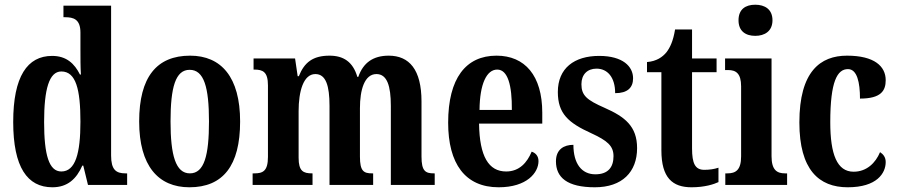

<svg xmlns="http://www.w3.org/2000/svg" viewBox="-20 -784 3805 814"><path d="M202 10C266 10 304 -25 329 -82H333L353 0H519V-49H512C472 -49 451 -64 451 -125V-760H249V-711H256C291 -711 321 -703 321 -646V-577C321 -539 321 -499 323 -468H319C296 -514 262 -547 201 -547C96 -547 36 -460 36 -267C36 -75 96 10 202 10ZM240 -57C188 -57 167 -126 167 -267C167 -405 188 -481 240 -481C302 -481 321 -405 321 -268C321 -134 300 -57 240 -57Z M783 10C925 10 998 -81 998 -269C998 -457 918 -548 786 -548C644 -548 570 -457 570 -269C570 -81 651 10 783 10ZM785 -49C725 -49 703 -125 703 -269C703 -414 724 -488 784 -488C845 -488 866 -414 866 -269C866 -125 846 -49 785 -49Z M1051 0H1305V-49H1303C1266 -49 1246 -58 1246 -115V-313C1246 -396 1266 -470 1317 -470C1362 -470 1377 -420 1377 -335V0H1562V-49H1558C1522 -49 1506 -58 1506 -120V-325C1506 -403 1525 -470 1576 -470C1621 -470 1637 -420 1637 -335V0H1823V-49H1820C1784 -49 1767 -58 1767 -120V-354C1767 -489 1715 -548 1628 -548C1563 -548 1520 -519 1499 -458H1495C1476 -523 1435 -548 1377 -548C1306 -548 1270 -519 1247 -461H1242L1231 -536H1055V-489H1058C1094 -489 1116 -480 1116 -422V-119C1116 -58 1094 -49 1058 -49H1051Z M2094 10C2214 10 2263 -52 2263 -101C2263 -123 2250 -136 2234 -141C2215 -95 2182 -57 2126 -57C2052 -57 2013 -120 2011 -260H2279V-306C2279 -464 2205 -548 2085 -548C1955 -548 1880 -452 1880 -264C1880 -90 1952 10 2094 10ZM2150 -318H2013C2014 -428 2043 -489 2088 -489C2133 -489 2151 -422 2150 -318Z M2502 10C2618 10 2681 -55 2681 -156C2681 -249 2629 -289 2543 -327C2468 -360 2445 -379 2445 -427C2445 -468 2470 -493 2509 -493C2555 -493 2588 -457 2588 -389C2640 -389 2664 -412 2664 -452C2664 -502 2621 -547 2520 -547C2415 -547 2345 -495 2345 -394C2345 -302 2390 -263 2487 -219C2554 -188 2581 -166 2581 -122C2581 -76 2559 -45 2504 -45C2446 -45 2411 -90 2411 -170C2371 -170 2337 -151 2337 -100C2337 -32 2384 10 2502 10Z M2912 10C2968 10 3007 -3 3026 -12V-73C3008 -67 2988 -64 2966 -64C2927 -64 2914 -91 2914 -155V-478H3018V-536H2914V-659H2842C2834 -610 2821 -583 2806 -563C2789 -542 2763 -524 2723 -521V-478H2784V-147C2784 -30 2831 10 2912 10Z M3182 -632C3222 -632 3255 -652 3255 -698C3255 -745 3222 -764 3182 -764C3141 -764 3111 -745 3111 -698C3111 -652 3141 -632 3182 -632ZM3055 0H3317V-49H3308C3274 -49 3251 -63 3251 -122V-536H3054V-487H3067C3100 -487 3122 -473 3122 -418V-121C3122 -63 3099 -49 3064 -49H3055Z M3574 10C3698 10 3735 -50 3735 -97C3735 -117 3725 -130 3711 -139C3692 -93 3654 -56 3599 -56C3529 -56 3500 -129 3500 -266C3500 -440 3530 -491 3575 -491C3614 -491 3626 -434 3626 -366C3716 -366 3735 -400 3735 -444C3735 -503 3687 -548 3571 -548C3458 -548 3369 -481 3369 -265C3369 -64 3452 10 3574 10Z"/></svg>

Font: Noto Serif Bengali ExtraCondensed
Style: Regular
Weight: 400
Width: 2
Designer: Juan Bruce, Universal Thirst, Indian Type Foundry and the Monotype Design Team.
Foundry: Monotype Imaging Inc.
Version: Version 2.003